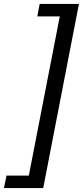

<svg xmlns="http://www.w3.org/2000/svg" viewBox="-103 -745 420 973"><path d="M-83 208 -70 145H43L200 -662H86L98 -725H297L116 208Z"/></svg>

Font: Libra Sans Modern
Style: Italic
Weight: 400
Italic angle: -12°
Foundry: Stefan Peev, Context Ltd
Version: Version 1.000